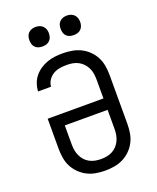

<svg xmlns="http://www.w3.org/2000/svg" viewBox="-171 -1047 942 1155"><g transform="rotate(-20 300.0 -470.0)"><path d="M300 8Q271 8 241.5 3Q212 -2 186 -15Q160 -28 138.5 -49Q117 -70 103.5 -96Q90 -122 85 -151.5Q80 -181 80 -210V-404H437V-525Q437 -544 434 -563Q431 -582 423 -599Q415 -616 402 -630Q389 -644 372.5 -653Q356 -662 337 -665.5Q318 -669 299 -669Q276 -669 253.5 -665.5Q231 -662 211.5 -650.5Q192 -639 179 -619.5Q166 -600 165 -578H82Q83 -603 91.5 -627.5Q100 -652 116 -671.5Q132 -691 153.5 -705.5Q175 -720 199 -728.5Q223 -737 248 -740Q273 -743 299 -743Q328 -743 357.5 -738Q387 -733 413.5 -720Q440 -707 461.5 -686Q483 -665 496.5 -639Q510 -613 515 -583.5Q520 -554 520 -525V-210Q520 -181 515 -151.5Q510 -122 496.5 -96Q483 -70 461.5 -49Q440 -28 414 -15Q388 -2 358.5 3Q329 8 300 8ZM300 -66Q319 -66 337.5 -69.5Q356 -73 373 -82Q390 -91 402.5 -105Q415 -119 423 -136.5Q431 -154 434 -172.5Q437 -191 437 -210V-331H163V-210Q163 -191 166 -172.5Q169 -154 177 -136.5Q185 -119 197.5 -105Q210 -91 227 -82Q244 -73 262.5 -69.5Q281 -66 300 -66ZM400 -823Q387 -823 375 -826.5Q363 -830 354 -839Q345 -848 341.5 -860Q338 -872 338 -885Q338 -898 341.5 -910Q345 -922 354 -931Q363 -940 375 -944Q387 -948 400 -948Q413 -948 425 -944Q437 -940 446 -931Q455 -922 459 -910Q463 -898 463 -885Q463 -872 459 -860Q455 -848 446 -839Q437 -830 425 -826.5Q413 -823 400 -823ZM200 -823Q187 -823 175 -826.5Q163 -830 154 -839Q145 -848 141.5 -860Q138 -872 138 -885Q138 -898 141.5 -910Q145 -922 154 -931Q163 -940 175 -944Q187 -948 200 -948Q213 -948 225 -944Q237 -940 246 -931Q255 -922 259 -910Q263 -898 263 -885Q263 -872 259 -860Q255 -848 246 -839Q237 -830 225 -826.5Q213 -823 200 -823Z"/></g></svg>

Font: Iosevka Meiseki Sans
Style: Regular
Weight: 400
Monospace: yes
Designer: Belleve Invis
Foundry: Belleve Invis
Version: Version 11.2.6; ttfautohint (v1.8.4)